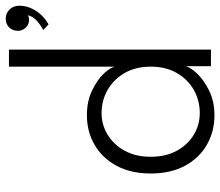

<svg xmlns="http://www.w3.org/2000/svg" viewBox="-68 -670 751 654"><g transform="rotate(-90 307.0 -343.5)"><path d="M550.5 -553 531 -571.5Q545.5 -578 561.5 -592Q577.5 -606 581.5 -623.5Q574.5 -619.5 565.5 -619.5Q550 -619.5 539.2 -631Q528.5 -642.5 528.5 -657.5Q528.5 -676 540.2 -687.5Q552 -699 570 -699Q588 -699 601 -686Q614 -673 614 -653Q614 -631 605 -611.5Q596 -592 581.5 -577Q567 -562 550.5 -553ZM241 12Q185.5 12 140.5 -13.8Q95.5 -39.5 69 -88.2Q42.5 -137 42.5 -205Q42.5 -273 69 -321.8Q95.5 -370.5 140.5 -396.5Q185.5 -422.5 241 -422.5Q288.5 -422.5 325 -405Q361.5 -387.5 383 -364.8Q404.5 -342 406.5 -325.5V-688H464.5V0H408V-86Q404.5 -70 382.8 -47Q361 -24 324.5 -6Q288 12 241 12ZM248 -38Q291.5 -38 327.5 -58.5Q363.5 -79 385 -116.5Q406.5 -154 406.5 -205Q406.5 -256 385 -293.5Q363.5 -331 327.5 -351.8Q291.5 -372.5 248 -372.5Q209 -372.5 175.2 -352.2Q141.5 -332 120.5 -294.5Q99.5 -257 99.5 -205Q99.5 -153 120.5 -115.5Q141.5 -78 175.2 -58Q209 -38 248 -38Z"/></g></svg>

Font: League Spartan Thin Light
Style: Regular
Weight: 300
Version: Version 2.002